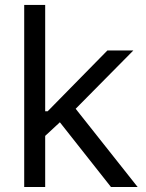

<svg xmlns="http://www.w3.org/2000/svg" viewBox="-20 -747 584 767"><path d="M154.8 -198.9 153.4 -302.6H170.5L409.1 -545.5H512.8L258.5 -288.4H251.4ZM76.7 0V-727.3H160.5V0ZM423.3 0 210.2 -269.9 269.9 -328.1 529.8 0Z"/></svg>

Font: InterMG
Style: Regular
Weight: 400
Designer: Rasmus Andersson
Foundry: rsms
Version: Version 3.019;December 26, 2023;FontCreator 15.0.0.2955 64-b